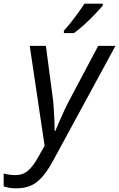

<svg xmlns="http://www.w3.org/2000/svg" viewBox="-114 -786 649 1046"><path d="M-25 240Q-49 240 -64.5 237Q-80 234 -94 230V159Q-80 163 -64 165.5Q-48 168 -30 168Q11 168 39.5 143Q68 118 94 70L129 8L48 -536H136L171 -271Q176 -239 178.5 -200.5Q181 -162 182.5 -127.5Q184 -93 184 -72H187Q194 -88 207.5 -120Q221 -152 237 -186Q253 -220 265 -242L421 -536H515L175 90Q135 165 90.5 202.5Q46 240 -25 240ZM234 -606V-619Q252 -638 272.5 -664Q293 -690 312.5 -717Q332 -744 346 -766H446V-756Q432 -739 404.5 -710Q377 -681 346 -652.5Q315 -624 289 -606Z"/></svg>

Font: Manna Sans
Style: Italic
Weight: 400
Italic angle: -12°
Designer: Monotype Design Team
Foundry: Monotype Imaging Inc.
Version: Version 2.001.1; ttfautohint (v1.8.2)